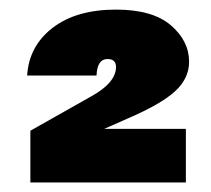

<svg xmlns="http://www.w3.org/2000/svg" viewBox="-20 -736 443 404"><path d="M37.1 -577.1Q41 -639.2 90.8 -677.5Q140.6 -715.8 224.1 -715.8Q300.8 -715.8 339.4 -682.9Q377.9 -649.9 377.9 -606Q377.9 -570.8 348.1 -543.7Q318.4 -516.6 249 -486.8L199.2 -464.8H371.1V-352.1H43.9V-460.9L171.9 -533.2Q224.1 -562 224.1 -595.2Q224.1 -611.8 206.1 -611.8Q184.6 -611.8 183.1 -577.1Z"/></svg>

Font: Poppins ExtraBold
Style: Regular
Weight: 800
Designer: Ninad Kale (Devanagari), Jonny Pinhorn (Latin)
Foundry: Indian Type Foundry
Version: Version 3.200;PS 1.000;hotconv 16.6.54;makeotf.lib2.5.65590